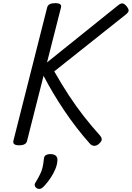

<svg xmlns="http://www.w3.org/2000/svg" viewBox="-20 -910 838 1221"><path d="M102 14Q80 14 71 7Q62 0 65 -14L280 -863Q287 -890 331 -890Q375 -890 368 -863L279 -513L732 -877Q750 -891 761.5 -888Q773 -885 786 -869Q799 -852 798 -841.5Q797 -831 778 -816L325 -456Q373 -372 419 -302Q465 -232 513.5 -170Q562 -108 616 -48Q629 -33 626.5 -20Q624 -7 604 9Q589 19 575.5 17Q562 15 552 4Q509 -44 468 -97Q427 -150 390 -205Q353 -260 319.5 -316Q286 -372 257 -428L152 -14Q149 0 136.5 7Q124 14 102 14ZM215 288Q203 280 201 269.5Q199 259 208 247Q224 220 235 198Q246 176 251 153.5Q256 131 259 101Q260 84 271 77Q282 70 301 70Q324 70 335.5 81Q347 92 345 111Q344 136 332.5 164Q321 192 303 219.5Q285 247 263 271Q251 285 239.5 289.5Q228 294 215 288Z"/></svg>

Font: Playwrite IS
Style: Regular
Weight: 400
Designer: Veronika Burian, José Scaglione
Foundry: TypeTogether
Version: Version 1.002